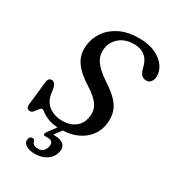

<svg xmlns="http://www.w3.org/2000/svg" viewBox="-219 -833 1062 1176"><g transform="rotate(30 312.0 -245.0)"><path d="M279 11.5Q220.5 11.5 188.2 -1.2Q156 -14 140 -27Q124 -40 115.5 -40Q108 -40 99 -27.8Q90 -15.5 79.8 -3Q69.5 9.5 58 9.5Q29 9.5 32 -23.5L50 -188Q53 -223.5 79 -223.5Q99.5 -223.5 110 -190L116 -155.5Q122 -98.5 161.2 -68.5Q200.5 -38.5 257.5 -38.5Q313 -38.5 348.2 -66Q383.5 -93.5 391 -142Q399 -186.5 376.5 -223.8Q354 -261 286.5 -303.5Q211.5 -350.5 179.2 -399.8Q147 -449 155.5 -517Q161.5 -568 192.8 -612.8Q224 -657.5 279.8 -685Q335.5 -712.5 415 -712.5Q482.5 -712.5 529.5 -690.8Q576.5 -669 600.8 -634.5Q625 -600 624 -562Q623.5 -540 611.5 -524.5Q599.5 -509 579 -509Q544.5 -509 530 -550L521.5 -580Q510 -622 480.5 -643.8Q451 -665.5 407.5 -665.5Q343 -665.5 304.8 -632.8Q266.5 -600 259.5 -553Q252.5 -504 277.8 -465Q303 -426 368.5 -382Q426.5 -345 457.8 -311.5Q489 -278 499.5 -243Q510 -208 505.5 -166Q500 -113 470 -73Q440 -33 391 -10.8Q342 11.5 279 11.5ZM267 -7.5H304.5L253 62.5Q258 62.5 263.5 62.5Q307.5 62.5 327.8 82.8Q348 103 338.5 138.5Q329 176 295 198.5Q261 221 212 221Q170.5 221 147.8 204.2Q125 187.5 130.5 163.5Q135.5 143.5 153.5 143.5Q165.5 143 170.5 154.5Q173 170.5 185.5 177.2Q198 184 215 184Q256.5 184 268 138.5Q273 119 264.5 107.2Q256 95.5 233.5 95.5H216Q204 95.5 203 88Q202 80.5 209.5 70Z"/></g></svg>

Font: Fraunces 9pt S050
Style: Italic
Weight: 400
Italic angle: -16°
Version: Version 1.000; ttfautohint (v1.8.3)